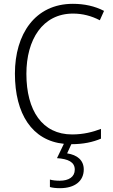

<svg xmlns="http://www.w3.org/2000/svg" viewBox="-20 -744 592 1004"><path d="M418 142C418 94 384 66 331 58L353 10C416 10 466 -1 508 -19V-70C466 -54 417 -41 357 -41C201 -41 118 -166 118 -358C118 -536 202 -673 362 -673C411 -673 458 -661 502 -638L524 -687C476 -712 421 -724 361 -724C163 -724 58 -565 58 -359C58 -148 148 -9 314 8L278 83C336 87 371 103 371 143C371 181 340 201 292 201C273 201 255 199 241 195V234C254 238 273 240 294 240C371 240 418 203 418 142Z"/></svg>

Font: Noto Sans Malayalam SemiCondensed Light
Style: Regular
Weight: 300
Width: 4
Designer: Jelle Bosma - Monotype Design Team
Foundry: Monotype Imaging Inc.
Version: Version 2.104